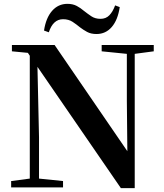

<svg xmlns="http://www.w3.org/2000/svg" viewBox="-20 -975 855 999"><path d="M209 -816Q219 -882 251 -918.5Q283 -955 331 -955Q359 -955 379.5 -944Q400 -933 416 -919Q435 -904 455 -890.5Q475 -877 503 -877Q531 -877 549 -895.5Q567 -914 579 -947L603 -938Q593 -871 561.5 -834.5Q530 -798 482 -798Q453 -798 433 -809Q413 -820 396 -833Q378 -848 357.5 -861.5Q337 -875 308 -875Q282 -875 263.5 -858Q245 -841 234 -807ZM38 0V-33L144 -47H171L308 -33V0ZM135 0V-713H173L183 -261V0ZM509 -708V-741H780V-708L675 -694H648ZM609 4 162 -646 159 -649 125 -700 42 -708V-741H264L662 -160L643 -153L640 -450V-741H681V4Z"/></svg>

Font: Noto Serif TC ExtraLight
Style: Bold
Weight: 700
Version: Version 2.002-H1;hotconv 1.1.0;makeotfexe 2.6.0